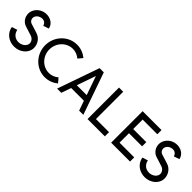

<svg xmlns="http://www.w3.org/2000/svg" viewBox="186 -1594 2587 2587"><g transform="rotate(45 1479.5 -300.0)"><path d="M227 10C338 10 431 -68 431 -167C431 -241 385 -310 312 -333L179 -375C156 -382 140 -400 134 -422C123 -461 150 -506 200 -521C251 -536 294 -517 308 -467L387 -493C370 -590 263 -627 177 -602C85 -575 28 -485 53 -398C67 -349 103 -311 150 -296L282 -254C325 -240 347 -204 347 -170C347 -122 295 -74 226 -74C158 -74 111 -118 99 -181L20 -156C35 -56 123 10 227 10Z M945 -121C908 -90 862 -70 811 -70C689 -70 591 -173 591 -300C591 -427 689 -530 811 -530C862 -530 908 -510 945 -479L998 -542C947 -584 882 -610 811 -610C645 -610 511 -471 511 -300C511 -129 645 10 811 10C882 10 947 -16 998 -58L945 -121Z M1288 -490 1382 -220H1194ZM1458 0H1538L1328 -600H1248L1038 0H1118L1167 -140H1409Z M1618 0H1948V-80H1698V-600H1618Z M2068 0H2428V-80H2148V-260H2398V-340H2148V-520H2428V-600H2068Z M2715 10C2826 10 2919 -68 2919 -167C2919 -241 2873 -310 2800 -333L2667 -375C2644 -382 2628 -400 2622 -422C2611 -461 2638 -506 2688 -521C2739 -536 2782 -517 2796 -467L2875 -493C2858 -590 2751 -627 2665 -602C2573 -575 2516 -485 2541 -398C2555 -349 2591 -311 2638 -296L2770 -254C2813 -240 2835 -204 2835 -170C2835 -122 2783 -74 2714 -74C2646 -74 2599 -118 2587 -181L2508 -156C2523 -56 2611 10 2715 10Z"/></g></svg>

Font: Gauge
Style: Regular
Weight: 400
Designer: Daniel Pimley
Foundry: Daniel Pimley
Version: Version 1.004;PS 001.001;hotconv 1.0.56